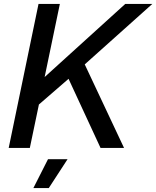

<svg xmlns="http://www.w3.org/2000/svg" viewBox="-20 -749 791 972"><path d="M327 -350 177 -220 131 0H24L175 -729H283L206 -359L614 -729H751L409 -423L608 0H489ZM223 57H322L227 203H149Z"/></svg>

Font: Mona Sans Medium
Style: Italic
Weight: 500
Italic angle: -11.7°
Designer: Deni Anggara
Foundry: GitHub
Version: Version 2.000